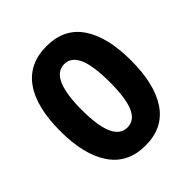

<svg xmlns="http://www.w3.org/2000/svg" viewBox="-199 -860 1005 1005"><g transform="rotate(-45 303.0 -357.5)"><path d="M565 -358Q565 -183 499.5 -86.5Q434 10 304 10Q173 10 107 -87.5Q41 -185 41 -359Q41 -538 108 -631.5Q175 -725 304 -725Q435 -725 500 -629Q565 -533 565 -358ZM199 -358Q199 -124 303 -124Q356 -124 381 -181Q406 -238 406 -358Q406 -478 380.5 -535.5Q355 -593 304 -593Q199 -593 199 -358Z"/></g></svg>

Font: Noto Sans Lao Looped ExtraCondensed ExtraBold
Style: Regular
Weight: 800
Width: 2
Designer: Mark Frömberg, Ben Mitchell
Foundry: The Fontpad Ltd
Version: Version 1.002; ttfautohint (v1.8.4.7-5d5b)